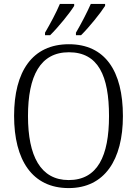

<svg xmlns="http://www.w3.org/2000/svg" viewBox="-20 -951 702 981"><path d="M368 -784V-771H394C435 -811 495 -886 517 -921V-931H444C424 -886 395 -830 368 -784ZM210 -784V-771H236C277 -811 338 -886 359 -921V-931H286C267 -886 237 -830 210 -784ZM331 10C514 10 608 -134 608 -358C608 -588 517 -725 332 -725C145 -725 52 -586 52 -359C52 -134 144 10 331 10ZM331 -31C187 -31 123 -154 123 -358C123 -564 186 -684 332 -684C482 -684 537 -564 537 -358C537 -153 478 -31 331 -31Z"/></svg>

Font: Noto Serif Thai SemiCondensed Light
Style: Regular
Weight: 300
Width: 4
Designer: Monotype Design Team
Foundry: Monotype Imaging Inc.
Version: Version 2.002